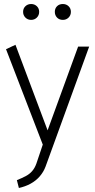

<svg xmlns="http://www.w3.org/2000/svg" viewBox="-20 -717 474 956"><path d="M161 98Q153 120 140 135Q127 150 108 160Q89 170 64 180L74 219Q106 212 132.5 197.5Q159 183 178 161Q197 139 207 112L424 -485H369L217 -68L57 -494L10 -472L193 3ZM135 -618Q152 -618 163.5 -629.5Q175 -641 175 -658Q175 -675 163.5 -686Q152 -697 135 -697Q118 -697 106.5 -686Q95 -675 95 -658Q95 -641 106.5 -629.5Q118 -618 135 -618ZM293 -618Q310 -618 321.5 -629.5Q333 -641 333 -658Q333 -675 321.5 -686Q310 -697 293 -697Q275 -697 264 -686Q253 -675 253 -658Q253 -641 264 -629.5Q275 -618 293 -618Z"/></svg>

Font: Catamaran Thin ExtraLight
Style: Regular
Weight: 250
Version: Version 2.000